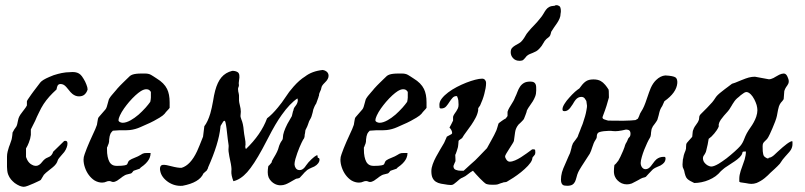

<svg xmlns="http://www.w3.org/2000/svg" viewBox="-20 -699 3083 735"><path d="M6.8 -99.6Q6.8 -108.9 9.3 -119.1Q10.7 -125.5 14.2 -136.2Q16.1 -141.1 17.6 -145Q22 -157.2 24.4 -165Q24.9 -167 25.4 -169.9Q26.4 -174.3 26.9 -179.7Q27.3 -183.1 27.8 -188Q27.8 -190.4 27.8 -190.9L34.7 -203.6Q35.6 -204.6 39.6 -210.4Q43 -215.8 43.5 -216.3Q44.4 -218.3 45.9 -223.6Q46.4 -226.1 47.4 -230.7Q48.3 -235.4 49.3 -239.3Q50.3 -243.7 50.8 -245.6Q52.7 -252 58.1 -260.3Q61 -264.6 67.4 -272.9Q70.8 -277.3 72.3 -279.3Q80.1 -289.1 83 -295.4V-311Q83 -312.5 86.9 -318.8Q90.8 -325.2 100.1 -337.9Q103 -341.8 107.9 -348.6Q117.2 -360.8 123.5 -369.1Q129.4 -377 134.3 -383.3Q138.2 -388.2 147 -393.6Q155.8 -398.9 168.5 -404.3Q185.5 -412.1 201.7 -416Q215.8 -419.9 232.4 -421.9Q249 -423.3 258.3 -423.3Q277.3 -423.3 288.1 -413.1Q293.5 -408.2 299.8 -397.5Q306.6 -386.7 310.5 -376Q315.4 -364.3 315.4 -356.4Q311.5 -343.3 302.2 -335.9Q294.4 -330.1 282.2 -330.1Q269 -330.1 257.3 -339.4Q250.5 -344.7 241.7 -356.4Q236.8 -362.8 233.9 -365.7Q224.1 -377.4 211.9 -377.4Q203.6 -377.4 200.2 -370.6Q198.2 -366.7 196.3 -356.4Q180.7 -342.3 168.9 -329.1Q156.7 -315.4 147 -300.8Q137.7 -286.6 128.9 -267.6Q122.6 -254.4 121.1 -251.5Q114.3 -234.9 109.9 -227.1Q108.9 -225.1 106.9 -221.2Q103 -213.9 99.6 -206.5Q98.6 -204.6 98.1 -203.6V-182.6Q96.7 -168.5 90.3 -152.8Q85.9 -141.1 79.6 -130.9V-98.1Q81.1 -93.3 83.5 -88.4Q86.9 -81.5 91.3 -76.7Q96.2 -71.3 102.1 -68.4Q109.4 -64 117.2 -64Q123.5 -64 128.9 -67.4Q132.3 -69.3 136.7 -73.7Q139.6 -77.1 142.1 -80.1Q146.5 -85.9 152.8 -90.8Q157.7 -94.2 164.1 -96.7Q168 -98.6 170.9 -100.1Q175.3 -103 177.7 -106.4Q181.2 -110.4 183.6 -118.2L224.6 -158.2Q224.6 -159.2 228 -159.7Q229 -159.7 229.5 -159.7Q231 -159.7 232.4 -159.7Q238.3 -158.7 238.3 -149.4Q238.3 -142.6 235.4 -134.8Q232.4 -126 226.1 -117.2Q222.2 -112.3 216.8 -106.4Q209.5 -98.6 206.1 -93.8Q202.1 -88.9 200.2 -83Q199.7 -81.1 198.7 -78.6Q195.8 -71.8 188 -64Q183.1 -59.1 168.5 -47.9Q168.5 -47.9 168.5 -47.9Q153.8 -36.6 147.9 -29.8L136.2 -10.3Q134.8 -8.8 124 -3.9Q117.2 -0.5 109.4 2.9Q96.2 8.8 86.9 12.2Q76.7 16.1 70.8 16.1Q64.9 16.1 55.7 12.7Q45.4 8.3 36.1 1.5Q28.3 -4.9 22 -12.2Q15.1 -21 11.7 -29.8Q8.8 -36.6 7.8 -45.4Q6.8 -51.8 6.8 -60.1Z M300.8 -98.1Q301.3 -101.6 304.2 -109.4Q306.6 -117.2 312 -130.4Q314 -134.8 316.4 -141.1Q320.8 -150.9 323.2 -157.2Q329.6 -171.9 335.4 -184.1Q346.2 -206.5 351.1 -221.2Q352.1 -225.1 353 -232.9Q353 -232.9 353 -232.9Q354 -240.7 355 -244.1Q356 -248.5 358.4 -251L383.8 -280.3Q386.7 -283.7 388.7 -290Q390.1 -293.5 392.6 -303.7Q392.6 -303.7 392.6 -303.7Q395 -314 396.5 -317.9Q397 -318.8 398.4 -321.8Q401.4 -326.7 403.3 -329.1Q404.8 -330.6 407.2 -334Q413.1 -340.8 418 -346.7Q421.9 -350.6 424.8 -354.5Q428.2 -358.4 428.7 -359.4Q430.2 -361.8 439.5 -371.1Q443.8 -375.5 450.7 -382.3Q459.5 -390.6 465.3 -396.5Q473.6 -404.8 477.5 -408.2Q485.4 -414.6 501.5 -416.5Q509.3 -417.5 520.5 -417.5H535.6Q543.5 -417.5 548.8 -416Q553.7 -415 558.6 -412.1Q562.5 -410.2 567.4 -406.7Q573.2 -402.3 580.1 -398.4Q608.4 -381.3 619.6 -358.4Q629.4 -338.4 629.4 -307.6V-286.1Q628.4 -285.2 625.5 -281.2Q623 -278.8 620.1 -275.4Q616.7 -271.5 615.2 -270Q611.3 -265.1 609.9 -263.2Q605 -257.3 590.8 -248.5Q581.5 -242.7 569.3 -236.3Q554.7 -228.5 539.6 -222.2Q528.3 -217.3 517.6 -212.4Q498 -203.6 477.5 -201.2Q466.8 -200.2 449.2 -200.2Q441.4 -200.2 435.1 -200.2Q423.8 -199.7 412.1 -198.7Q406.2 -193.4 402.8 -187Q400.9 -182.6 399.7 -177.2Q398.4 -171.9 397.9 -165Q397.9 -159.7 397.5 -156.2Q397 -152.3 395.5 -147.9Q395 -147 394 -145Q392.6 -140.6 391.6 -138.2Q390.1 -134.8 389.6 -134.3V-129.4Q389.6 -120.6 390.1 -112.8Q391.6 -98.1 395 -88.4Q398.4 -78.1 404.3 -72.3Q412.1 -64 427.2 -64Q427.2 -64 427.2 -64Q438.5 -64 444.8 -64.5Q451.2 -64.9 456.5 -65.9Q463.4 -67.4 465.3 -68.8Q466.8 -69.8 468.3 -73.2Q468.8 -74.2 469.2 -75.7Q470.7 -79.1 471.7 -81.1Q473.1 -83.5 476.6 -85.9Q482.9 -90.3 494.6 -94.7Q509.8 -100.6 518.1 -106Q525.4 -111.3 532.7 -112.8Q536.6 -113.3 542.5 -113.3H556.6Q556.6 -103.5 552.7 -94.2Q549.8 -87.4 544.4 -80.6Q539.1 -73.7 530.3 -66.4Q525.4 -62.5 518.6 -57.6L514.6 -53.2L491.7 -45.4Q491.2 -45.4 489.7 -43.5Q488.8 -42 487.3 -40.3Q485.8 -38.6 484.9 -37.6Q482.9 -35.6 481.9 -35.2Q481 -35.2 476.1 -33.7Q476.1 -33.7 476.1 -33.7Q471.2 -32.2 468.3 -31.7Q466.8 -31.2 466.3 -31.2Q459 -29.8 448.2 -22Q445.8 -20 443.4 -18.1Q433.1 -10.3 428.2 -7.3Q419.9 -2.4 413.1 -2.4Q409.2 -2.4 405.3 -4.4Q401.9 -5.9 397.9 -5.9Q392.1 -5.9 386.7 -3.4Q379.9 0 370.6 0Q356 0 341.8 -8.3Q329.6 -16.1 319.8 -29.3Q310.5 -42 305.2 -57.6Q299.8 -73.2 299.8 -87.9ZM433.6 -238.8Q433.6 -235.4 436.5 -233.4Q437.5 -232.4 439.5 -231.4Q442.4 -230 445.3 -229.5Q447.3 -229 449.7 -229Q462.9 -229 480.5 -238.8Q494.6 -246.6 510.7 -260.3Q523.9 -272 537.6 -287.1Q548.3 -299.3 555.2 -309.1Q557.1 -316.9 557.6 -325.2Q557.6 -328.6 557.6 -335.4V-347.2Q554.2 -353 549.3 -355.5Q544.9 -357.4 540 -357.4Q530.8 -357.4 519 -350.1Q509.8 -344.2 498.5 -334Q486.3 -322.8 474.1 -308.6Q463.4 -295.9 455.1 -284.2Q444.8 -269.5 439 -256.8Q433.6 -245.1 433.6 -238.8Z M1198.7 -325.7 1190.4 -302.7Q1186 -296.4 1183.6 -290.5Q1181.2 -285.6 1179.4 -280Q1177.7 -274.4 1176.8 -268.1Q1174.8 -259.3 1172.4 -252.9Q1169.9 -246.1 1167.5 -242.7Q1163.6 -237.3 1159.2 -223.1Q1156.7 -215.3 1152.8 -208Q1149.9 -203.1 1148.9 -199.2Q1148.4 -197.8 1148.4 -194.3Q1147.9 -189.5 1147.5 -188Q1146.5 -186.5 1146 -177.7Q1146 -176.8 1146 -176.3Q1146 -174.3 1144.5 -170.9Q1144 -169.4 1143.6 -168.9Q1141.1 -166.5 1134.3 -152.3Q1126.5 -136.2 1118.2 -113.3Q1113.8 -101.1 1110.8 -90.3Q1107.4 -77.6 1107.4 -69.8Q1107.9 -61.5 1112.3 -55.2Q1117.7 -47.4 1127.9 -47.9Q1137.7 -47.9 1147 -59.1Q1148.9 -62 1151.4 -65.4Q1159.7 -77.6 1172.4 -89.4Q1197.3 -112.3 1195.8 -100.6Q1195.3 -94.7 1199.2 -94.2Q1202.6 -94.2 1203.1 -88.9Q1203.6 -81.5 1197.8 -73.7Q1192.9 -66.9 1183.1 -61.5Q1178.2 -59.1 1172.9 -57.1Q1161.6 -52.2 1156.2 -48.3Q1153.8 -46.4 1151.4 -43.9Q1145 -38.6 1140.1 -32.2Q1136.7 -28.3 1132.8 -24.4Q1128.4 -20 1127.9 -19Q1127 -17.6 1121.1 -16.1Q1117.7 -15.1 1116.7 -15.6Q1115.2 -16.1 1101.1 -7.8Q1094.2 -3.4 1088.4 -0.5Q1079.6 4.4 1073.2 6.8Q1064 10.3 1054.7 10.3Q1043.9 10.7 1032.7 5.4Q1024.9 1.5 1018.6 -4.9Q1012.2 -11.2 1008.3 -20Q1004.9 -28.8 1004.9 -40Q1004.9 -44.4 1005.4 -50.3Q1006.3 -64 1008.8 -64.9Q1009.3 -64.9 1010.3 -65.9Q1013.2 -68.8 1015.1 -71.3Q1017.1 -73.7 1018.6 -75.7Q1021 -78.6 1020.5 -79.1Q1019 -80.6 1028.3 -95.7Q1043.5 -120.1 1046.9 -135.3Q1048.3 -141.1 1052.2 -149.4Q1055.2 -155.8 1058.6 -160.2Q1063 -165.5 1063 -172.9Q1063 -190.9 1080.1 -224.6Q1087.4 -238.3 1097.2 -254.4L1101.6 -272.9L1103.5 -277.3Q1103.5 -284.2 1111.3 -293.5Q1120.1 -304.7 1120.1 -315.9Q1120.1 -317.9 1119.1 -319.8Q1118.7 -321.3 1118.7 -322.3Q1089.8 -303.2 1058.6 -259.3Q1035.2 -227.1 1006.3 -170.4Q993.7 -146 984.4 -128.9Q951.2 -67.9 926.3 -40Q900.9 -11.7 873.5 -5.4Q864.7 -28.3 865.7 -43Q866.2 -47.9 866.2 -51.8Q865.7 -66.4 857.9 -100.6Q853.5 -121.6 855 -133.3Q856 -141.1 854.5 -147.9Q853 -154.8 847.2 -207.5Q845.2 -222.7 843.3 -230Q839.8 -245.1 829.6 -225.6Q829.6 -225.1 828.1 -223.1Q823.7 -217.3 823.7 -213.4Q823.7 -213.4 823.7 -210.9Q817.4 -149.4 776.4 -57.6V-55.7Q773.9 -51.3 771.5 -46.4L758.8 -35.2Q743.7 0 678.7 12.2Q648.9 14.6 623.5 -2.4Q597.7 -20.5 593.3 -44.9Q590.8 -56.6 595.2 -63.5Q599.1 -70.3 617.7 -66.9Q624.5 -65.4 634.3 -63Q662.1 -55.7 675.3 -56.6Q709.5 -66.9 734.4 -120.1Q742.2 -137.2 757.3 -175.8L762.2 -215.8Q775.4 -232.4 785.2 -265.1Q791 -285.6 795.4 -311Q799.3 -335.9 803.7 -352.1Q812.5 -384.8 827.6 -402.8Q843.3 -421.4 868.7 -427.7Q880.9 -428.2 889.6 -422.9Q899.9 -416.5 895 -390.6Q893.1 -378.9 894.5 -374.5Q895.5 -370.6 892.6 -364.7Q890.1 -359.9 892.1 -348.6Q892.6 -345.2 893.6 -342.3Q895.5 -335.9 895 -324.7Q894.5 -317.9 895 -313.5Q895.5 -306.6 897.9 -297.4Q901.9 -282.2 901.9 -271.5Q901.9 -266.6 900.9 -258.3Q899.9 -251.5 903.8 -242.2Q911.1 -225.6 913.1 -199.2Q914.1 -187.5 917.5 -169.9Q920.4 -156.7 919.9 -144Q919.9 -142.1 919.4 -142.1Q918.9 -142.1 918.9 -139.6Q918.5 -133.3 921.4 -128.4Q979.5 -184.1 1002.4 -246.1Q1021.5 -260.3 1043.9 -287.6Q1060.1 -307.1 1071.8 -325.2Q1086.4 -348.1 1104 -367.7Q1126.5 -393.1 1147.9 -406.2Q1174.3 -426.8 1215.8 -431.2Q1224.6 -429.7 1230.5 -424.8Q1237.3 -418.9 1237.8 -410.2Q1238.8 -397 1223.1 -382.3Q1211.4 -371.1 1210.4 -363.3Q1210 -357.4 1204.1 -345.7Q1200.7 -338.9 1201.2 -333.5Q1201.2 -332 1199.7 -329.6Q1198.7 -327.6 1198.7 -325.7Z M1284.2 -98.1Q1284.7 -101.6 1287.6 -109.4Q1290 -117.2 1295.4 -130.4Q1297.4 -134.8 1299.8 -141.1Q1304.2 -150.9 1306.6 -157.2Q1313 -171.9 1318.8 -184.1Q1329.6 -206.5 1334.5 -221.2Q1335.4 -225.1 1336.4 -232.9Q1336.4 -232.9 1336.4 -232.9Q1337.4 -240.7 1338.4 -244.1Q1339.4 -248.5 1341.8 -251L1367.2 -280.3Q1370.1 -283.7 1372.1 -290Q1373.5 -293.5 1376 -303.7Q1376 -303.7 1376 -303.7Q1378.4 -314 1379.9 -317.9Q1380.4 -318.8 1381.8 -321.8Q1384.8 -326.7 1386.7 -329.1Q1388.2 -330.6 1390.6 -334Q1396.5 -340.8 1401.4 -346.7Q1405.3 -350.6 1408.2 -354.5Q1411.6 -358.4 1412.1 -359.4Q1413.6 -361.8 1422.9 -371.1Q1427.2 -375.5 1434.1 -382.3Q1442.9 -390.6 1448.7 -396.5Q1457 -404.8 1460.9 -408.2Q1468.8 -414.6 1484.9 -416.5Q1492.7 -417.5 1503.9 -417.5H1519Q1526.9 -417.5 1532.2 -416Q1537.1 -415 1542 -412.1Q1545.9 -410.2 1550.8 -406.7Q1556.6 -402.3 1563.5 -398.4Q1591.8 -381.3 1603 -358.4Q1612.8 -338.4 1612.8 -307.6V-286.1Q1611.8 -285.2 1608.9 -281.2Q1606.4 -278.8 1603.5 -275.4Q1600.1 -271.5 1598.6 -270Q1594.7 -265.1 1593.3 -263.2Q1588.4 -257.3 1574.2 -248.5Q1564.9 -242.7 1552.7 -236.3Q1538.1 -228.5 1522.9 -222.2Q1511.7 -217.3 1501 -212.4Q1481.4 -203.6 1460.9 -201.2Q1450.2 -200.2 1432.6 -200.2Q1424.8 -200.2 1418.5 -200.2Q1407.2 -199.7 1395.5 -198.7Q1389.6 -193.4 1386.2 -187Q1384.3 -182.6 1383.1 -177.2Q1381.8 -171.9 1381.3 -165Q1381.3 -159.7 1380.9 -156.2Q1380.4 -152.3 1378.9 -147.9Q1378.4 -147 1377.4 -145Q1376 -140.6 1375 -138.2Q1373.5 -134.8 1373 -134.3V-129.4Q1373 -120.6 1373.5 -112.8Q1375 -98.1 1378.4 -88.4Q1381.8 -78.1 1387.7 -72.3Q1395.5 -64 1410.6 -64Q1410.6 -64 1410.6 -64Q1421.9 -64 1428.2 -64.5Q1434.6 -64.9 1439.9 -65.9Q1446.8 -67.4 1448.7 -68.8Q1450.2 -69.8 1451.7 -73.2Q1452.1 -74.2 1452.6 -75.7Q1454.1 -79.1 1455.1 -81.1Q1456.5 -83.5 1460 -85.9Q1466.3 -90.3 1478 -94.7Q1493.2 -100.6 1501.5 -106Q1508.8 -111.3 1516.1 -112.8Q1520 -113.3 1525.9 -113.3H1540Q1540 -103.5 1536.1 -94.2Q1533.2 -87.4 1527.8 -80.6Q1522.5 -73.7 1513.7 -66.4Q1508.8 -62.5 1502 -57.6L1498 -53.2L1475.1 -45.4Q1474.6 -45.4 1473.1 -43.5Q1472.2 -42 1470.7 -40.3Q1469.2 -38.6 1468.3 -37.6Q1466.3 -35.6 1465.3 -35.2Q1464.4 -35.2 1459.5 -33.7Q1459.5 -33.7 1459.5 -33.7Q1454.6 -32.2 1451.7 -31.7Q1450.2 -31.2 1449.7 -31.2Q1442.4 -29.8 1431.6 -22Q1429.2 -20 1426.8 -18.1Q1416.5 -10.3 1411.6 -7.3Q1403.3 -2.4 1396.5 -2.4Q1392.6 -2.4 1388.7 -4.4Q1385.3 -5.9 1381.3 -5.9Q1375.5 -5.9 1370.1 -3.4Q1363.3 0 1354 0Q1339.4 0 1325.2 -8.3Q1313 -16.1 1303.2 -29.3Q1293.9 -42 1288.6 -57.6Q1283.2 -73.2 1283.2 -87.9ZM1417 -238.8Q1417 -235.4 1419.9 -233.4Q1420.9 -232.4 1422.9 -231.4Q1425.8 -230 1428.7 -229.5Q1430.7 -229 1433.1 -229Q1446.3 -229 1463.9 -238.8Q1478 -246.6 1494.1 -260.3Q1507.3 -272 1521 -287.1Q1531.7 -299.3 1538.6 -309.1Q1540.5 -316.9 1541 -325.2Q1541 -328.6 1541 -335.4V-347.2Q1537.6 -353 1532.7 -355.5Q1528.3 -357.4 1523.4 -357.4Q1514.2 -357.4 1502.4 -350.1Q1493.2 -344.2 1481.9 -334Q1469.7 -322.8 1457.5 -308.6Q1446.8 -295.9 1438.5 -284.2Q1428.2 -269.5 1422.4 -256.8Q1417 -245.1 1417 -238.8Z M1631.3 -43.9Q1631.3 -56.2 1636.5 -70.3Q1641.6 -84.5 1649.2 -98.6Q1656.7 -112.8 1665 -126.5Q1673.3 -140.1 1679.7 -151.4Q1680.2 -152.3 1681.9 -156Q1683.6 -159.7 1685.3 -163.8Q1687 -168 1688.7 -171.4Q1690.4 -174.8 1690.4 -175.8L1707.5 -185.1Q1708 -185.5 1708.7 -186Q1709.5 -186.5 1710 -187.5L1710.9 -189.5Q1710.9 -194.8 1708 -200.7Q1705.1 -206.5 1700.7 -210.4Q1701.7 -212.4 1703.6 -216.1Q1705.6 -219.7 1707.8 -223.9Q1710 -228 1711.7 -231.9Q1713.4 -235.8 1714.4 -237.3V-252Q1716.3 -258.3 1720 -263.4Q1723.6 -268.6 1727.1 -273.7Q1730.5 -278.8 1732.9 -284.4Q1735.4 -290 1735.4 -298.3Q1735.4 -308.1 1734.6 -314.5Q1733.9 -320.8 1729.5 -331.1H1727.1Q1718.3 -331.1 1712.4 -324.5Q1706.5 -317.9 1700.7 -309.1Q1695.3 -300.3 1688.2 -292Q1681.2 -283.7 1668.5 -283.7Q1666.5 -283.7 1665.3 -284.2Q1664.1 -284.7 1662.6 -287.1L1662.1 -298.3Q1662.1 -310.1 1671.4 -322Q1680.7 -334 1695.6 -345.2Q1710.4 -356.4 1728.8 -366Q1747.1 -375.5 1765.1 -382.6Q1783.2 -389.6 1799.3 -393.8Q1815.4 -397.9 1825.7 -397.9Q1832.5 -397.9 1836.7 -393.1Q1840.8 -388.2 1840.8 -381.8Q1840.8 -372.1 1838.9 -361.3Q1836.9 -350.6 1834 -339.4Q1831.1 -328.1 1827.1 -317.4Q1823.2 -306.6 1818.8 -297.4Q1818.8 -296.4 1817.6 -294.7Q1816.4 -293 1814.7 -290.8Q1813 -288.6 1811.8 -286.6Q1810.5 -284.7 1810.5 -283.7V-276.4Q1808.1 -262.2 1800.8 -248.3Q1793.5 -234.4 1784.2 -220.7Q1774.9 -207 1765.1 -194.3Q1755.4 -181.6 1749 -170.4Q1747.1 -168.5 1741.9 -165.3Q1736.8 -162.1 1735.4 -159.7Q1735.4 -158.2 1735.1 -154.5Q1734.9 -150.9 1734.4 -146.7Q1733.9 -142.6 1733.6 -139.4Q1733.4 -136.2 1732.9 -135.3Q1732.4 -133.8 1731.2 -129.4Q1730 -125 1728.3 -120.1Q1726.6 -115.2 1725.1 -111.1Q1723.6 -106.9 1722.7 -106.4Q1722.7 -105.5 1723.1 -99.4Q1723.6 -93.3 1723.6 -87.9Q1723.6 -85.4 1723.6 -83.3Q1723.6 -81.1 1722.7 -80.1Q1722.7 -79.6 1719.7 -73.5Q1716.8 -67.4 1715.8 -63.5Q1715.8 -52.2 1724.9 -48.8Q1733.9 -45.4 1743.7 -45.4H1754.9Q1756.3 -46.9 1760.3 -50.3Q1764.2 -53.7 1768.6 -57.9Q1772.9 -62 1777.1 -65.7Q1781.2 -69.3 1782.7 -70.8Q1799.8 -85 1813.5 -99.9Q1827.1 -114.7 1844.2 -131.8Q1852.5 -147.5 1862.3 -164.6Q1872.1 -181.6 1879.9 -199.2Q1880.4 -199.7 1881.6 -203.9Q1882.8 -208 1884.3 -212.4Q1885.7 -216.8 1886.7 -220.7Q1887.7 -224.6 1888.2 -225.6Q1888.7 -227.1 1892.6 -230Q1896.5 -232.9 1901.1 -236.3Q1905.8 -239.7 1909.9 -242.2Q1914.1 -244.6 1915.5 -245.1Q1917.5 -247.6 1920.2 -251Q1922.9 -254.4 1922.9 -254.9V-271Q1925.3 -278.8 1929.4 -285.9Q1933.6 -293 1937.7 -299.6Q1941.9 -306.2 1945.6 -312.7Q1949.2 -319.3 1951.7 -326.2Q1957 -336.9 1960.9 -347.7Q1964.8 -358.4 1970.7 -367.2Q1976.6 -376 1985.6 -381.3Q1994.6 -386.7 2009.8 -386.7Q2018.6 -386.7 2023.2 -384.3Q2027.8 -381.8 2030 -377.2Q2032.2 -372.6 2032.5 -366.5Q2032.7 -360.4 2032.7 -353Q2032.7 -339.8 2028.8 -329.8Q2024.9 -319.8 2019.5 -311Q2014.2 -302.2 2008.1 -294.2Q2002 -286.1 1997.1 -276.4Q1997.1 -274.4 1995.4 -269.3Q1993.7 -264.2 1991.5 -258.5Q1989.3 -252.9 1987.5 -248.3Q1985.8 -243.7 1985.4 -243.2Q1984.9 -241.7 1981.9 -238.8Q1979 -235.8 1975.8 -232.4Q1972.7 -229 1969.5 -226.3Q1966.3 -223.6 1965.8 -223.1Q1954.1 -209.5 1951.9 -193.1Q1949.7 -176.8 1947.3 -159.7Q1946.8 -156.7 1941.4 -148.2Q1936 -139.6 1929.9 -130.1Q1923.8 -120.6 1918.7 -112.1Q1913.6 -103.5 1913.6 -100.6Q1913.6 -94.7 1918.9 -87.4Q1924.3 -80.1 1931.2 -80.1Q1940.4 -80.1 1951.7 -85Q1962.9 -89.8 1974.1 -96.9Q1985.4 -104 1995.8 -111.6Q2006.3 -119.1 2014.2 -125Q2016.1 -127 2017.8 -127.2Q2019.5 -127.4 2022.5 -127.4Q2027.8 -127.4 2028.6 -124.5Q2029.3 -121.6 2029.3 -115.7Q2029.3 -114.7 2029.1 -113.8Q2028.8 -112.8 2028.8 -111.8Q2028.3 -110.4 2028.3 -108.9Q2028.3 -108.4 2026.9 -106.4Q2025.4 -104.5 2023.7 -102.3Q2022 -100.1 2020.3 -98.4Q2018.6 -96.7 2018.6 -96.2L2016.6 -86.9Q2012.7 -76.7 2001 -64.2Q1989.3 -51.8 1974.6 -40Q1960 -28.3 1945.1 -18.6Q1930.2 -8.8 1920.4 -3.4Q1919.4 -2.4 1914.1 -1.7Q1908.7 -1 1907.7 -1Q1907.2 -0.5 1904.8 0.2Q1902.3 1 1899.7 1.7Q1897 2.4 1894.3 3.4Q1891.6 4.4 1890.6 4.9Q1885.3 7.3 1879.2 7.8Q1873 8.3 1867.2 8.3Q1860.8 8.3 1854.2 7.8Q1847.7 7.3 1840.8 4.9Q1837.9 3.4 1831.3 -2.4Q1824.7 -8.3 1817.1 -16.1Q1809.6 -23.9 1802.2 -32Q1794.9 -40 1790.5 -45.4Q1780.8 -40 1771.2 -32Q1761.7 -23.9 1751.5 -19.5Q1744.6 -17.1 1738.8 -12.2Q1732.9 -7.3 1727.5 -2.4Q1722.2 2.4 1717 5.9Q1711.9 9.3 1706.5 9.3L1693.8 8.3Q1679.7 6.3 1668.2 4.2Q1656.7 2 1648.7 -3.2Q1640.6 -8.3 1636 -17.8Q1631.3 -27.3 1631.3 -43.9ZM1935.1 -499Q1935.1 -509.8 1940.2 -515.4Q1945.3 -521 1952.4 -525.1Q1959.5 -529.3 1967 -533.4Q1974.6 -537.6 1980 -544.9Q1983.4 -549.3 1986.1 -553.2Q1988.8 -557.1 1991 -561.3Q1993.2 -565.4 1995.8 -569.3Q1998.5 -573.2 2002.4 -577.6Q2012.7 -590.3 2024.7 -602.3Q2036.6 -614.3 2046.4 -627Q2055.7 -637.7 2060.5 -646.5Q2065.4 -655.3 2070.1 -661.6Q2074.7 -668 2082 -672.1Q2089.4 -676.3 2104 -677.2Q2106 -679.2 2108.9 -679.2Q2110.8 -679.2 2113.3 -679Q2115.7 -678.7 2118.2 -677.2Q2123.5 -675.3 2125.2 -669.9Q2127 -664.6 2127 -658.7Q2127 -656.2 2127 -653.3Q2127 -650.4 2126 -647Q2126 -637.2 2122.1 -628.2Q2118.2 -619.1 2112.5 -610.6Q2106.9 -602.1 2100.8 -593.8Q2094.7 -585.4 2090.3 -577.6Q2090.3 -577.6 2089.6 -575Q2088.9 -572.3 2088.1 -569.3Q2087.4 -566.4 2086.2 -563.7Q2085 -561 2084.5 -561Q2083.5 -558.6 2078.1 -554.7Q2072.8 -550.8 2071.8 -549.8Q2064.9 -543.5 2059.6 -533.2Q2054.2 -522.9 2046.4 -514.6Q2039.1 -506.3 2032.5 -502.7Q2025.9 -499 2019.5 -496.6Q2013.2 -494.1 2007.3 -491.7Q2001.5 -489.3 1995.6 -483.9Q1995.6 -483.4 1993.4 -481Q1991.2 -478.5 1988.8 -475.6Q1986.3 -472.7 1983.9 -470.5Q1981.4 -468.3 1980 -467.8L1975.1 -466.8Q1973.1 -466.3 1970.9 -466.3Q1968.8 -466.3 1967.8 -466.3Q1953.6 -466.3 1944.3 -476.1Q1935.1 -485.8 1935.1 -499Z M2309.6 -356.4Q2302.7 -367.2 2296.9 -374Q2288.1 -384.3 2279.8 -388.7Q2269 -395 2252 -395Q2242.2 -395 2234.9 -393.1Q2227.1 -391.1 2220.7 -386.2Q2215.3 -382.3 2209 -375Q2204.1 -369.1 2197.8 -360.4Q2191.4 -356.4 2181.2 -347.7Q2169.4 -336.9 2159.7 -325.7Q2148.4 -313.5 2142.1 -303.2Q2133.3 -290 2133.3 -281.2Q2133.3 -277.8 2134.3 -275.9Q2135.7 -273.4 2141.6 -273.4Q2152.3 -273.4 2162.1 -285.2Q2166.5 -290.5 2172.4 -299.8Q2178.7 -311 2183.1 -316.4Q2192.4 -328.1 2205.6 -328.1Q2213.4 -328.1 2218.3 -322.3Q2220.7 -319.3 2224.6 -312.5Q2224.6 -312.5 2227.1 -294.4Q2227.5 -290.5 2225.1 -277.8Q2223.1 -265.6 2219.7 -253.9Q2217.3 -244.6 2211.4 -227.5Q2210 -223.6 2209.5 -222.2Q2206.5 -213.9 2204.1 -209Q2201.7 -203.6 2200.7 -199.7Q2199.2 -195.8 2194.8 -185.1Q2192.9 -180.2 2192.4 -178.2Q2192.4 -177.7 2191.9 -176.8Q2191.4 -174.8 2188 -170.4Q2185.1 -167 2183.1 -163.6Q2180.2 -159.2 2178.2 -157.2Q2175.8 -154.8 2173.3 -150.4Q2170.9 -145 2168.9 -138.7Q2168.5 -136.2 2168 -133.8Q2166.5 -128.9 2165.5 -124.5Q2164.6 -120.6 2163.6 -117.7Q2162.6 -113.3 2162.1 -112.8Q2161.6 -111.8 2156.7 -101.1Q2145 -74.7 2143.6 -70.8Q2135.3 -53.2 2131.3 -39.6Q2127.4 -24.4 2127.4 -11.7Q2127.4 4.4 2135.3 9.3Q2140.1 12.2 2151.4 12.2Q2164.1 12.2 2171.4 7.8Q2177.2 4.4 2181.2 -3.4Q2184.1 -9.3 2187 -20.5Q2189.5 -31.2 2193.8 -40.5Q2199.2 -52.2 2232.4 -102.5Q2235.8 -107.9 2237.8 -110.8Q2242.7 -120.1 2247.1 -134.8Q2252.4 -152.8 2259.8 -163.6Q2261.2 -166 2262.7 -168.5Q2264.6 -171.9 2264.6 -176.3Q2264.6 -185.1 2269 -189.9Q2272.5 -194.3 2291.5 -196.8Q2314 -199.2 2325.7 -197.3Q2343.3 -194.8 2376.5 -203.1Q2382.8 -202.1 2383.8 -202.1Q2393.6 -200.2 2393.6 -187.5Q2393.6 -177.7 2389.2 -173.8Q2385.3 -170.9 2383.3 -165Q2381.3 -159.2 2378.4 -154.3Q2374.5 -148.4 2373 -143.6Q2371.6 -137.2 2365.2 -121.6Q2354 -95.2 2346.2 -82.5Q2345.7 -82 2344.2 -80.6Q2342.3 -77.6 2338.9 -73.7Q2337.9 -72.8 2337.4 -72.3Q2334 -68.4 2333 -68.4Q2331.5 -68.4 2330.6 -55.2Q2330.1 -47.9 2330.1 -43.5Q2330.1 -31.2 2334.5 -22Q2337.9 -14.2 2344.7 -7.8Q2351.6 -1 2360.4 2.9Q2369.6 6.8 2379.9 6.8Q2388.7 6.8 2398.4 3.4Q2404.3 1 2413.6 -4.4Q2419.4 -7.3 2423.8 -9.8Q2434.1 -16.1 2439.9 -18.1Q2442.9 -19 2448.7 -20.5Q2452.1 -21.5 2453.1 -22.9Q2453.6 -23.4 2458 -28.3Q2461.4 -32.2 2463.4 -34.2Q2470.2 -42 2475.6 -46.9Q2478.5 -49.8 2480 -51.3Q2486.3 -56.2 2496.1 -60.1Q2502.9 -62.5 2508.3 -65.4Q2517.6 -70.8 2522 -76.2Q2527.8 -83.5 2527.8 -92.3Q2527.8 -97.7 2523.9 -98.6Q2522.9 -98.6 2520.5 -98.6Q2504.9 -98.6 2493.2 -89.4Q2486.8 -84 2479 -72.8Q2474.1 -65.9 2471.2 -62.5Q2461.9 -51.3 2451.2 -51.3Q2442.4 -51.3 2437 -59.6Q2432.6 -66.4 2432.6 -75.2Q2432.6 -83.5 2437 -98.6Q2440.4 -110.8 2446.3 -126Q2451.7 -139.6 2457.5 -151.9Q2463.9 -165.5 2467.3 -170.4Q2469.2 -173.3 2470.2 -176.3Q2470.7 -177.7 2470.7 -178.7Q2471.2 -179.7 2471.7 -183.6Q2471.7 -187 2472.2 -190.9Q2472.7 -195.8 2473.6 -200.2Q2474.1 -203.6 2474.6 -205.6Q2476.1 -210 2479.5 -215.8Q2481.9 -219.2 2485.8 -224.1Q2488.3 -227.5 2489.7 -229.5Q2494.6 -236.3 2496.6 -240.7Q2498.5 -245.6 2501.5 -257.8Q2502.9 -264.6 2503.9 -268.1Q2505.9 -275.9 2508.3 -281.2Q2510.7 -286.6 2515.1 -293L2523.4 -311.5Q2569.8 -344.2 2572.8 -380.9Q2573.7 -396.5 2566.4 -402.3Q2557.6 -408.7 2526.9 -410.2Q2508.3 -408.7 2491.7 -392.6Q2479.5 -380.9 2471.2 -362.3Q2465.8 -349.6 2456.1 -320.8Q2445.3 -287.6 2435.5 -273.4Q2429.7 -265.1 2426.3 -253.9L2421.9 -244.6L2412.6 -239.3L2394.5 -237.8L2365.7 -236.8L2308.1 -237.3Q2305.7 -238.3 2301.3 -239.3Q2295.9 -240.7 2292.5 -242.2Q2287.6 -244.1 2286.6 -247.6Q2286.1 -250 2287.6 -253.9L2295.9 -276.4L2301.8 -293.9L2311 -325.7L2310.5 -348.6V-350.1Z M2810.1 -3.4V-15.1Q2810.1 -28.3 2815.4 -44.9Q2817.9 -53.7 2822.3 -64.5Q2827.6 -78.6 2830.6 -88.4Q2835.4 -105 2835.4 -119.1Q2828.1 -119.1 2825.7 -118.7Q2823.2 -118.2 2822.3 -116.2Q2821.8 -114.7 2821.8 -113.3Q2820.8 -108.9 2817.9 -104.5Q2813 -97.2 2801.8 -88.4Q2794.4 -82.5 2781.2 -74.2Q2772.9 -68.4 2766.6 -64.5Q2752.4 -55.7 2747.6 -50.8L2739.7 -43.9Q2731 -33.2 2719.2 -24.4Q2707.5 -16.1 2693.8 -10.3Q2680.2 -4.4 2665.5 -1.5Q2651.4 1.5 2637.7 1.5Q2619.1 -6.8 2611.3 -14.2Q2606.4 -19 2604 -26.4Q2602.1 -31.2 2601.1 -36.1Q2599.6 -46.9 2596.2 -53.2Q2592.3 -60.1 2592.8 -68.8Q2592.8 -69.3 2592.8 -69.8Q2593.3 -79.1 2593.8 -84Q2594.2 -87.9 2594.2 -88.9Q2594.7 -90.3 2595.2 -92.3Q2596.2 -99.1 2597.7 -105Q2599.1 -109.4 2600.6 -113.8Q2603 -119.6 2604 -122.1Q2606.9 -129.4 2606.4 -137.7Q2606 -147 2609.4 -151.9Q2610.8 -154.3 2615.7 -159.2Q2616.7 -160.6 2618.2 -162.1Q2623.5 -168 2627.4 -172.4Q2628.9 -174.3 2629.4 -174.8Q2630.4 -175.8 2630.4 -180.2Q2630.4 -183.1 2631.3 -189.5Q2631.8 -192.9 2631.8 -194.8Q2632.8 -200.7 2633.8 -201.7L2636.2 -208Q2639.2 -214.4 2644.5 -221.2Q2652.8 -231.4 2655.8 -241.7Q2656.7 -246.6 2656.7 -250Q2656.7 -256.3 2663.1 -262.7Q2664.6 -264.2 2664.6 -264.2Q2678.2 -277.8 2686.5 -286.1Q2692.9 -293 2699.7 -300.3Q2705.6 -306.6 2706.5 -307.6Q2708.5 -309.6 2712.9 -315.9Q2712.9 -315.9 2712.9 -315.9Q2717.3 -322.3 2718.8 -324.7Q2721.2 -328.1 2723.1 -330.6Q2726.6 -335 2735.8 -342.8Q2743.2 -349.1 2754.9 -357.9Q2760.7 -362.3 2766.1 -366.2Q2776.9 -374 2782.2 -378.4Q2793 -381.3 2808.6 -388.2Q2814.5 -390.6 2819.3 -392.6Q2835.9 -399.4 2846.7 -402.3Q2858.4 -405.3 2870.1 -405.3L2923.3 -395.5Q2931.2 -395.5 2940.9 -400.4Q2944.8 -402.3 2950.2 -405.8Q2958.5 -410.6 2963.4 -413.1Q2973.1 -417.5 2980 -417.5Q2985.8 -417.5 2989.7 -413.1Q2992.2 -410.6 2994.6 -405.3Q2996.6 -401.4 2998 -396.5Q2999.5 -392.1 2999.5 -387.7Q2999.5 -382.8 2997.6 -378.4Q2996.1 -375 2992.7 -370.1Q2990.7 -367.7 2989.7 -366.2Q2984.9 -358.9 2982.4 -350.6L2980 -319.3Q2980 -318.4 2977.5 -315.9Q2977.1 -314.9 2975.6 -313Q2973.1 -310.5 2971.7 -308.6Q2970.2 -307.1 2968.8 -305.2Q2964.8 -299.8 2961.9 -292Q2960 -286.6 2958.5 -278.8Q2957 -272.9 2956.1 -266.1Q2955.1 -259.3 2954.1 -255.4Q2952.6 -247.6 2947.3 -233.4Q2943.4 -222.7 2937 -208Q2931.6 -195.3 2927.2 -186Q2920.9 -172.4 2916.5 -167Q2915 -165.5 2912.1 -162.6Q2908.2 -159.2 2906.2 -156.7Q2902.8 -153.3 2901.4 -150.4Q2899.4 -146.5 2899.4 -138.7Q2899.4 -138.7 2899.4 -138.7Q2899.4 -127 2899.9 -120.1Q2900.4 -114.3 2901.4 -110.4Q2902.3 -104.5 2904.3 -102.1Q2905.8 -99.6 2909.2 -97.2Q2915.5 -92.3 2920.9 -92.3L2923.3 -95.2Q2931.2 -95.2 2942.4 -104.5Q2947.8 -108.9 2956.5 -117.7Q2968.3 -128.4 2975.6 -134.8Q2994.1 -150.9 3005.9 -156.7Q3012.2 -159.7 3013.2 -157.7Q3013.7 -157.2 3013.7 -156.2V-147Q3013.7 -135.7 3007.3 -125Q3003.4 -118.7 2993.2 -107.9Q2988.8 -103 2985.8 -99.6Q2974.1 -86.4 2970.7 -80.1Q2967.3 -73.2 2956.5 -63Q2952.6 -59.1 2945.8 -52.7Q2936 -43.9 2928.7 -37.1Q2921.4 -29.8 2919.4 -27.8Q2913.6 -22 2907.2 -17.1Q2899.4 -10.7 2891.6 -6.3Q2883.3 -1.5 2876 1.5Q2866.2 4.9 2856.4 4.9Q2848.6 4.9 2835 2Q2824.2 0 2814.5 -1ZM2670.9 -92.8Q2670.9 -86.4 2674.3 -80.1Q2677.2 -75.2 2681.6 -71.3Q2686.5 -66.4 2692.9 -64Q2698.2 -61.5 2703.1 -61.5Q2712.9 -61.5 2731.4 -72.3Q2744.1 -80.1 2761.2 -92.8Q2777.3 -105.5 2792.5 -119.1Q2807.1 -132.3 2813 -139.2Q2822.8 -149.9 2829.6 -168.5Q2833 -177.7 2838.9 -189Q2845.2 -200.2 2852.5 -210.4Q2859.9 -220.7 2865.2 -230.5Q2871.6 -242.2 2875 -252.4Q2879.4 -266.1 2879.4 -276.9Q2879.4 -285.6 2876.5 -296.9Q2873 -308.1 2867.7 -318.4Q2861.3 -330.6 2854.5 -337.4Q2844.7 -347.2 2836.4 -346.7Q2831.5 -346.2 2825.7 -341.8Q2822.3 -339.8 2814.9 -334Q2812.5 -331.5 2809.6 -329.1Q2803.7 -324.2 2801.3 -322.3Q2796.4 -317.9 2792 -312Q2788.6 -307.6 2784.2 -300.3Q2782.2 -296.9 2780.8 -294.4Q2775.9 -285.6 2772 -280.3Q2767.6 -273.9 2759.8 -265.6Q2755.4 -260.7 2751.5 -256.3Q2743.2 -246.6 2739.3 -240.7Q2732.9 -231.4 2731.4 -223.1V-214.4Q2728.5 -207.5 2723.6 -200.2Q2719.7 -194.3 2714.4 -188Q2709 -181.6 2703.6 -176.3Q2697.8 -170.9 2692.9 -167.5Q2692.4 -164.6 2691.4 -159.2Q2689.9 -151.4 2689 -145.5Q2687 -136.7 2684.6 -127Q2684.1 -124.5 2683.6 -122.6Q2682.6 -117.2 2679.7 -112.3Q2678.7 -110.4 2677.2 -107.9Q2674.3 -104 2672.9 -101.6Q2670.9 -97.2 2670.9 -92.8Z"/></svg>

Font: IM FELL English
Style: Italic
Weight: 400
Italic angle: -18°
Designer: Igino Marini
Foundry: Igino Marini
Version: 3.00